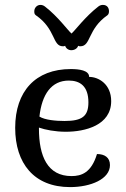

<svg xmlns="http://www.w3.org/2000/svg" viewBox="-20 -750 516 784"><path d="M272 -31C174 -31 139 -112 139 -225V-229C165 -220 205 -212 249 -212C327 -212 434 -238 434 -337C434 -406 383 -436 344 -436C344 -463 303 -468 269 -468C125 -468 42 -377 42 -228C42 -83 119 14 266 14C351 14 429 -19 429 -76C429 -107 407 -121 376 -121C353 -45 313 -31 272 -31ZM261 -421C306 -421 341 -399 341 -332C341 -276 316 -256 244 -256C208 -256 163 -260 141 -274C151 -365 190 -421 261 -421ZM299 -563C303 -561 305 -561 308 -561C352 -561 337 -631 419 -688C424 -692 425 -699 425 -704C425 -716 419 -730 400 -730C394 -730 387 -728 381 -723C328 -682 287 -626 272 -613C257 -626 217 -682 164 -723C158 -728 151 -730 145 -730C131 -730 120 -718 120 -704C120 -699 120 -692 126 -688C209 -631 193 -561 237 -561C240 -561 242 -561 246 -563C249 -553 259 -545 271 -545C284 -545 296 -552 299 -563Z"/></svg>

Font: Milonga
Style: Regular
Weight: 400
Designer: Pablo Impallari, Brenda Gallo, Rodrigo Fuenzalida
Foundry: Pablo Impallari, Brenda Gallo, Rodrigo Fuenzalida
Version: Version 1.000